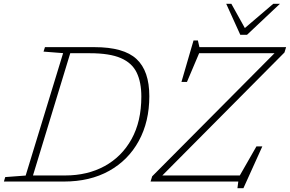

<svg xmlns="http://www.w3.org/2000/svg" viewBox="-48 -955 1524 1010"><path d="M284 -675.5 181 -683.5 188.5 -707H449Q603 -707 670.2 -644.5Q737.5 -582 737.5 -449Q737.5 -315 682.2 -213.8Q627 -112.5 526.2 -56.2Q425.5 0 288 0H-27.5L-20.5 -23.5L87 -31.5ZM295 -32Q412 -32 502.2 -81.2Q592.5 -130.5 644 -223.2Q695.5 -316 695.5 -447Q695.5 -522.5 671 -573.2Q646.5 -624 587.5 -649.5Q528.5 -675 424.5 -675H321.5L125.5 -32ZM1457 -707 1448.5 -679 806 -32H1213.5L1301 -185H1332L1232.5 35H1201L1205.5 0H744L752.5 -27.5L1396 -675H999.5L935.5 -524H906.5L970 -742H993L1001 -707ZM1424.5 -935 1251.5 -772H1216L1142 -935H1169L1240 -807.5L1389.5 -935Z"/></svg>

Font: Newsreader 6pt ExtraLight
Style: Italic
Weight: 275
Italic angle: -17°
Designer: Hugues Gentile
Foundry: Production Type
Version: Version 1.003; ttfautohint (v1.8.3)